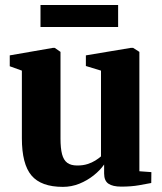

<svg xmlns="http://www.w3.org/2000/svg" viewBox="-20 -737 649 768"><path d="M465 9.5Q431 9.5 413.8 -2.2Q396.5 -14 396.5 -43V-79Q380.5 -56 354.8 -35.5Q329 -15 297.5 -2.2Q266 10.5 231.5 10.5Q144.5 10.5 106 -35Q67.5 -80.5 67.5 -184V-454.5L19 -472V-515.5L191.5 -545.5H199L222 -529.5V-183Q222 -144 228.2 -120.2Q234.5 -96.5 249 -85.8Q263.5 -75 289 -75Q312.5 -75 330.2 -80.8Q348 -86.5 361.5 -95Q375 -103.5 384 -111.5V-454.5L323.5 -473V-515.5L503 -545.5H512.5L537.5 -529.5V-52L585.5 -48.5L585 -5Q567 -1.5 536 4Q505 9.5 465 9.5ZM452.5 -717V-629H142V-717Z"/></svg>

Font: Merriweather 72pt ExtraBold
Style: Regular
Weight: 800
Version: Version 2.100